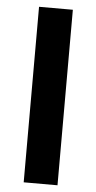

<svg xmlns="http://www.w3.org/2000/svg" viewBox="-53 -771 404 804"><g transform="rotate(5 148.5 -369.0)"><path d="M220.2 0H78.1V-737.8H220.2Z"/></g></svg>

Font: Estedad-FD Bold
Style: Regular
Weight: 700
Designer: Amin Abedi
Version: Version 7.3